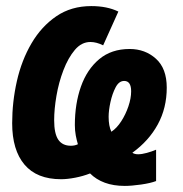

<svg xmlns="http://www.w3.org/2000/svg" viewBox="-20 -579 600 631"><path d="M390 32Q353 32 324.5 21.5Q296 11 276 -9Q253 0 227 5Q201 10 181 10Q101 10 60.5 -38Q20 -86 20 -174Q20 -244 35.5 -312.5Q51 -381 83.5 -436.5Q116 -492 165 -525.5Q214 -559 280 -559Q332 -559 369 -541L319 -430Q297 -441 277 -441Q248 -441 226 -415Q204 -389 188.5 -348.5Q173 -308 165.5 -264Q158 -220 158 -184Q158 -140 171.5 -120Q185 -100 213 -100Q226 -100 236 -105Q232 -118 229 -134Q226 -150 226 -168Q226 -238 246 -294.5Q266 -351 306 -384.5Q346 -418 406 -418Q457 -418 492.5 -386Q528 -354 528 -291Q528 -224 498.5 -170Q469 -116 415 -77Q422 -72 434 -72Q446 -72 462.5 -76.5Q479 -81 493 -87V16Q475 23 443.5 27.5Q412 32 390 32ZM346 -146Q364 -158 378.5 -180.5Q393 -203 402 -229.5Q411 -256 411 -279Q411 -313 388 -313Q371 -313 360 -292Q349 -271 343 -243.5Q337 -216 337 -195Q337 -165 346 -146Z"/></svg>

Font: Noto Sans ExtraCondensed ExtraBold
Style: Italic
Weight: 800
Width: 2
Italic angle: -12°
Designer: Monotype Design Team
Foundry: Monotype Imaging Inc.
Version: Version 2.013; ttfautohint (v1.8.4.7-5d5b)